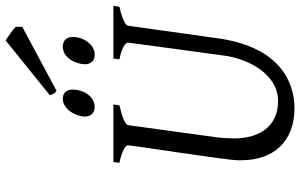

<svg xmlns="http://www.w3.org/2000/svg" viewBox="-208 -822 1045 668"><g transform="rotate(-90 314.0 -487.5)"><path d="M91 -170C91 -58 156 15 272 15C359 15 484 -32 515 -250L559 -564C561 -579 615 -592 625 -594L628 -615H445L442 -594C491 -584 500 -570 500 -565C500 -563 500 -557 455 -229C444 -148 392 -42 297 -42C207 -42 167 -110 167 -194C167 -211 168 -230 170 -249L213 -564C214 -574 246 -586 282 -594L285 -615H85L82 -594C122 -586 143 -573 143 -565C143 -551 91 -219 91 -183ZM305 -791C268 -791 243 -745 243 -714C243 -687 263 -680 276 -680C315 -680 337 -722 337 -756C337 -782 321 -791 305 -791ZM486 -791C445 -791 425 -742 425 -714C425 -699 432 -680 458 -680C495 -680 520 -721 520 -756C520 -784 501 -791 486 -791ZM555 -932V-955C549 -961 540 -968 533 -973L508 -990L317 -836C323 -821 324 -818 333 -813Z"/></g></svg>

Font: Temporarium
Style: Italic
Weight: 400
Italic angle: -7°
Version: Version 1.1